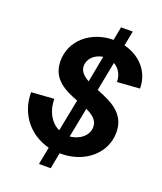

<svg xmlns="http://www.w3.org/2000/svg" viewBox="-164 -904 947 1124"><g transform="rotate(20 310.0 -342.0)"><path d="M314 16C464 16 578 -82 578 -212C578 -334 477 -374 390 -409L425 -590C459 -571 480 -535 480 -491L620 -501C620 -609 546 -683 448 -708L466 -800H393L377 -716C238 -716 127 -623 127 -495C127 -381 215 -341 298 -309L259 -110C202 -136 169 -200 169 -273L28 -263C28 -126 114 -24 236 7L215 116H288L307 16ZM265 -514C265 -559 304 -595 354 -602L323 -438C289 -457 265 -479 265 -514ZM329 -97 365 -282C408 -262 440 -238 440 -196C440 -144 392 -102 329 -97Z"/></g></svg>

Font: Uncut Sans
Style: Bold Italic
Weight: 700
Italic angle: -11°
Designer: Kasper Nordkvist
Foundry: UNCUT.wtf
Version: Version 1.304;Glyphs 3.2 (3246)